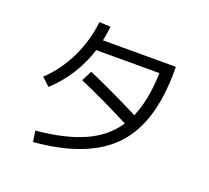

<svg xmlns="http://www.w3.org/2000/svg" viewBox="-136 -959 1273 1168"><g transform="rotate(20 500.0 -375.0)"><path d="M187 37 176 -33Q364 -51 485 -105Q606 -159 673 -260Q507 -346 339 -419L374 -486Q537 -415 710 -327Q761 -443 766 -620H357Q300 -440 161 -310L109 -358Q195 -439 249 -550Q303 -661 317 -787L390 -783Q387 -749 375 -690H847V-660Q847 -323 689 -157.5Q531 8 187 37Z"/></g></svg>

Font: M PLUS 1p
Style: Regular
Weight: 400
Version: Version 1.062